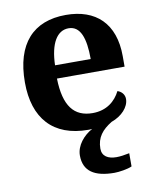

<svg xmlns="http://www.w3.org/2000/svg" viewBox="-87 -616 746 917"><g transform="rotate(-10 286.0 -157.5)"><path d="M394 234C415 234 458 228 479 218V154C455 159 434 162 416 162C376 162 347 146 347 109C347 54 375 21 422 -8C473 -26 509 -65 509 -104C509 -126 494 -142 475 -148C452 -102 409 -65 341 -65C251 -65 204 -123 201 -257H529V-308C529 -467 440 -549 295 -549C137 -549 47 -453 47 -265C47 -91 136 10 306 10C313 10 319 10 325 9C282 32 245 76 245 124C245 200 297 234 394 234ZM376 -321H203C206 -427 241 -484 297 -484C354 -484 376 -423 376 -321Z"/></g></svg>

Font: Noto Serif Lao
Style: Bold
Weight: 700
Designer: Monotype Design Team
Foundry: Monotype Imaging Inc.
Version: Version 2.003